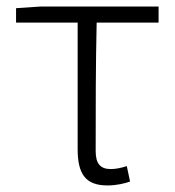

<svg xmlns="http://www.w3.org/2000/svg" viewBox="-20 -553 533 586"><path d="M308 13C335 13 361 7 377 1L367 -46C352 -41 334 -37 318 -37C286 -37 272 -54 272 -92C272 -220 272 -350 275 -484H464V-533H103L29 -528V-484H217V-98C217 -22 241 13 308 13Z"/></svg>

Font: Genne Gothic Light
Style: Regular
Weight: 300
Designer: Ryoko NISHIZUKA (kana & ideographs); Paul D. Hunt (Latin, Greek & Cyrillic); Wenlong ZHANG (bopomofo); Sandoll Communica
Foundry: Adobe Systems Incorporated
Version: Version 1.004;PS 1.004;hotconv 16.6.51;makeotf.lib2.5.65220